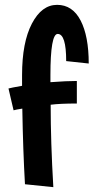

<svg xmlns="http://www.w3.org/2000/svg" viewBox="-20 -755 386 792"><path d="M71 -445Q71 -580 111.5 -657.5Q152 -735 215.5 -735Q279 -735 312.5 -670.5Q346 -606 346 -493L253 -503Q253 -615 218 -615Q188 -615 188 -445V-416Q255 -421 297 -421V-328Q228 -328 189 -323Q189 -170 200 17L83 5Q75 -133 72 -307Q46 -303 36 -300L15 -390Q25 -393 71 -401Z"/></svg>

Font: Boogaloo
Style: Regular
Weight: 400
Designer: John Vargas Beltran
Foundry: John Vargas Beltran
Version: Version 1.002